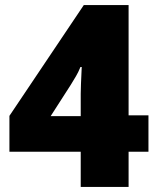

<svg xmlns="http://www.w3.org/2000/svg" viewBox="-20 -734 618 754"><path d="M297 -138H17V-279L309 -714H485V-281H563V-138H485V0H297ZM297 -278V-366Q297 -380 298 -404.5Q299 -429 300 -449.5Q301 -470 301 -471H296Q287 -449 278.5 -435Q270 -421 258 -401L179 -278Z"/></svg>

Font: Noto Sans Devanagari UI Black
Style: Regular
Weight: 900
Designer: Jelle Bosma - Monotype Design Team
Foundry: Monotype Imaging Inc.
Version: Version 2.003; ttfautohint (v1.8.4.7-5d5b)